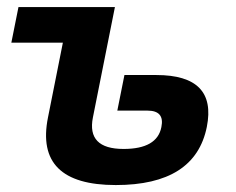

<svg xmlns="http://www.w3.org/2000/svg" viewBox="-20 -533 681 553"><path d="M311 -512.7 247.6 -194.8Q229.5 -104 335.9 -104Q432.6 -104 444.8 -167Q454.6 -214.4 404.8 -214.4H317.9L338.4 -316.9H430.2Q605.5 -316.9 575.7 -167.5Q542 0 313.5 0Q79.1 0 118.2 -194.8L161.1 -410.2H12.7L33.2 -512.7Z"/></svg>

Font: Sansation
Style: Bold Italic
Weight: 700
Designer: Bernd Montag
Version: Version 1.301